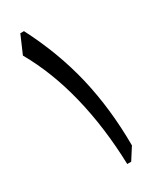

<svg xmlns="http://www.w3.org/2000/svg" viewBox="-195 -813 712 871"><g transform="rotate(-30 161.5 -378.0)"><path d="M93.8 -756.3Q179.2 -590.8 218.8 -422.4Q258.3 -253.9 258.8 -62.5L218.8 0H198.2Q192.4 -193.4 151.4 -361.1Q110.4 -528.8 34.2 -662.6L74.7 -756.3Z"/></g></svg>

Font: Pinar DS1 Medium
Style: Regular
Weight: 500
Designer: Amin Abedi
Version: Version 3.000